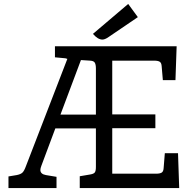

<svg xmlns="http://www.w3.org/2000/svg" viewBox="-20 -955 989 975"><path d="M631 -935 680 -868 527 -764Q511 -754 500 -754Q477 -754 452 -783ZM259 -664V-720H877L871 -548H807L801 -618Q800 -636 791 -641.5Q782 -647 763 -647H550V-374H769V-304H550V-73H773Q792 -73 801 -78.5Q810 -84 811 -102L817 -177H884L890 0H385V-60L438 -69Q456 -72 461.5 -79.5Q467 -87 467 -107V-303H261L190 -113Q185 -100 185 -92Q185 -71 213 -66L267 -57V0H23V-59L65 -66Q85 -70 94 -78.5Q103 -87 112 -112L322 -656Q321 -657 312 -659ZM467 -373V-607Q467 -627 461.5 -636.5Q456 -646 438 -647L391 -650L287 -373Z"/></svg>

Font: Enriqueta
Style: Regular
Weight: 400
Designer: Viviana Monsalve, Gustavo Ibarra
Foundry: Viviana Monsalve, Gustavo Ibarra
Version: Version 1.002